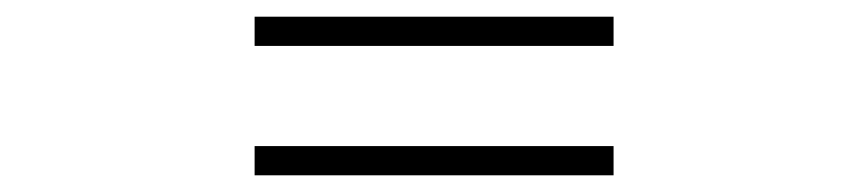

<svg xmlns="http://www.w3.org/2000/svg" viewBox="-20 -495 1040 230"><path d="M285 -475V-440H715V-475ZM285 -320V-285H715V-320Z"/></svg>

Font: Noto Sans HK DemiLight
Style: Regular
Weight: 350
Designer: Ryoko NISHIZUKA 西塚涼子 (kana, bopomofo & ideographs); Paul D. Hunt (Latin, Greek & Cyrillic); Sandoll Communications 산돌커뮤니
Foundry: Adobe
Version: Version 2.004;hotconv 1.0.118;makeotfexe 2.5.65603